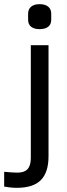

<svg xmlns="http://www.w3.org/2000/svg" viewBox="-78 -705 323 922"><path d="M168 -639V-610Q168 -588 153.5 -576.5Q139 -565 112 -565Q86 -565 71.5 -576.5Q57 -588 57 -610V-639Q57 -661 71.5 -673Q86 -685 112 -685Q139 -685 153.5 -673Q168 -661 168 -639ZM155 46Q155 122 118.5 159.5Q82 197 2 197Q-13 197 -30.5 195Q-48 193 -58 191V120Q-14 124 6 124Q39 124 54.5 107Q70 90 70 53V-488H155Z"/></svg>

Font: Ropa Sans
Style: Regular
Weight: 400
Designer: Botio Nikoltchev
Foundry: Botio Nikoltchev
Version: Version 1.100